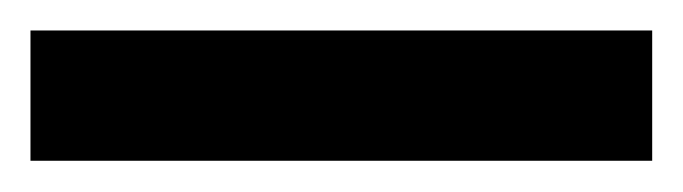

<svg xmlns="http://www.w3.org/2000/svg" viewBox="-20 -757 448 126"><path d="M408 -651.5V-737H0V-651.5Z"/></svg>

Font: Spartan SemiBold
Style: Regular
Weight: 600
Designer: Matt Bailey, Mirko Velimirovic
Foundry: Matt Bailey
Version: Version 1.003